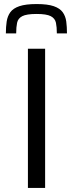

<svg xmlns="http://www.w3.org/2000/svg" viewBox="-20 -929 360 949"><path d="M118 0V-688H203V0ZM161 -909Q215 -909 245.5 -898.5Q276 -888 290 -868.5Q304 -849 307.5 -822.5Q311 -796 311 -764H261Q261 -795 256.5 -816.5Q252 -838 231 -849Q210 -860 161 -860Q111 -860 90 -849Q69 -838 64.5 -816.5Q60 -795 60 -764H9Q9 -796 13 -822.5Q17 -849 31 -868.5Q45 -888 76 -898.5Q107 -909 161 -909Z"/></svg>

Font: Saira Expanded
Style: Regular
Weight: 400
Width: 7
Designer: Hector Gatti with collaboration of the Omnibus-Type team
Foundry: Omnibus-Type
Version: Version 1.100; ttfautohint (v1.8.3)